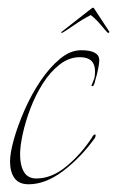

<svg xmlns="http://www.w3.org/2000/svg" viewBox="-20 -464 303 497"><path d="M54 13Q29 13 17.5 -3Q6 -19 6 -46Q6 -68 16 -103.5Q26 -139 43.5 -179Q61 -219 84.5 -254Q108 -289 135 -311.5Q162 -334 190 -334Q237 -334 237 -308Q237 -301 234 -285.5Q231 -270 227 -258Q226 -255 225.5 -251.5Q225 -248 223 -245Q222 -241 219 -241Q216 -241 217 -243Q221 -253 223.5 -259.5Q226 -266 226 -279Q226 -316 187 -316Q159 -316 134.5 -297Q110 -278 91 -248Q72 -218 59 -184Q46 -150 39 -118Q32 -86 32 -64Q32 -36 42 -19Q52 -2 74 -2Q114 -2 152 -33.5Q190 -65 218 -108Q222 -116 226 -116Q228 -116 227.5 -112.5Q227 -109 225 -106Q189 -56 143.5 -21.5Q98 13 54 13ZM143 -380Q139 -378 138.5 -379.5Q138 -381 140 -382L218 -443Q221 -445 223 -443L263 -382Q264 -381 262 -379.5Q260 -378 258 -380Q254 -384 241 -399.5Q228 -415 215 -425Q195 -415 172.5 -399.5Q150 -384 143 -380Z"/></svg>

Font: Explora
Style: Regular
Weight: 400
Designer: Robert E. Leuschke
Foundry: Robert E. Leuschke
Version: Version 1.010